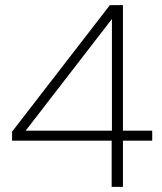

<svg xmlns="http://www.w3.org/2000/svg" viewBox="-20 -728 633 748"><path d="M415 0V-180H27V-215L408 -708H459V-219H573V-180H459V0ZM80 -219H416V-654Z"/></svg>

Font: Poppins ExtraLight
Style: Regular
Weight: 275
Designer: Ninad Kale (Devanagari), Jonny Pinhorn (Latin)
Foundry: Indian Type Foundry
Version: Version 3.200;PS 1.000;hotconv 16.6.54;makeotf.lib2.5.65590